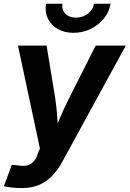

<svg xmlns="http://www.w3.org/2000/svg" viewBox="-37 -773 675 1000"><path d="M-16.6 196.8 24.4 85.4 57.6 88.4Q82.5 93.3 102.1 89.1Q121.6 85 135.7 71Q149.9 57.1 157.7 32.7L170.9 0.5L56.6 -535.6H205.6L250.5 -262.2Q258.3 -211.4 261.2 -160.4Q264.2 -109.4 268.6 -55.2H232.4Q254.4 -109.4 276.1 -160.6Q297.9 -211.9 323.2 -262.2L461.4 -535.6H618.2L287.6 69.3Q264.2 112.8 234.1 143.6Q204.1 174.3 165.5 190.4Q127 206.5 76.7 206.5Q50.3 206.5 25.6 203.9Q1 201.2 -16.6 196.8ZM345.2 -602.1Q297.9 -602.1 263.2 -622.3Q228.5 -642.6 212.2 -676.8Q195.8 -710.9 202.6 -753.4H288.6Q283.2 -722.2 303.2 -701.7Q323.2 -681.2 358.9 -681.2Q382.3 -681.2 402.3 -690.7Q422.4 -700.2 435.8 -716.3Q449.2 -732.4 452.1 -753.4H539.1Q531.7 -710.9 503.9 -676.5Q476.1 -642.1 434.6 -622.1Q393.1 -602.1 345.2 -602.1Z"/></svg>

Font: Inter 20pt
Style: Bold Italic
Weight: 700
Italic angle: -9.3988°
Version: Version 4.001;git-66647c0bb